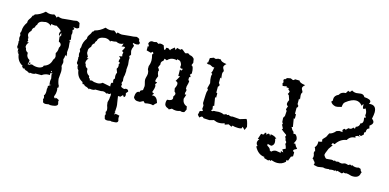

<svg xmlns="http://www.w3.org/2000/svg" viewBox="-65 -826 2796 1380"><g transform="rotate(15 1333.0 -136.0)"><path d="M144 -444.8Q165 -436.5 178.7 -436.5Q198.2 -436.5 208.5 -441.4Q215.3 -438 220.7 -433.3Q226.1 -428.7 230 -423.3L237.3 -434.1Q257.8 -427.2 269.5 -427.2L329.1 -433.1Q353.5 -433.6 377.9 -439Q390.6 -436 399.4 -428.7L405.3 -395Q397.9 -388.2 392.1 -386.7Q390.6 -386.2 388.7 -386.2Q380.9 -386.2 362.8 -390.1Q362.8 -385.3 371.6 -385.3H373Q370.1 -380.9 370.1 -378.4Q370.1 -376 371.6 -375Q371.6 -369.6 363.3 -367.7Q367.7 -355 367.7 -345.2Q367.7 -337.4 364.7 -331.5L370.6 -293.9L363.8 -296.4L361.3 -283.2L370.1 -285.6Q366.2 -278.8 366.2 -272.9L369.6 -239.3L366.7 -202.6Q370.1 -195.3 370.1 -181.6Q370.1 -172.9 367.2 -172.9Q364.7 -172.9 363.8 -180.7Q359.9 -180.7 359.9 -175.3Q359.9 -161.6 354 -147Q359.4 -130.9 359.4 -123L354 -96.7Q361.8 -81.5 361.8 -55.7L357.4 -3.4Q361.8 32.2 374 48.8L370.1 54.2L374 57.6L364.7 63Q368.2 69.3 368.2 85Q368.2 102.5 361.3 121.6Q358.9 122.6 358.9 126Q358.9 137.2 372.1 142.1L370.1 134.8Q383.8 134.8 398.9 145.5L397 156.2L401.4 173.3Q401.4 180.7 395.8 185.1Q390.1 189.5 381.6 191.9Q373 194.3 363.3 195.1Q353.5 195.8 345.2 195.8Q339.4 192.9 334.5 192.9Q330.6 192.9 326.7 194.8L313.5 196.3Q303.7 196.3 297.6 192.9Q291.5 189.5 291.5 182.6Q291.5 176.8 287.1 168Q291 162.6 291 156.2Q291 148.4 286.1 139.6Q295.9 131.3 295.9 106.9Q295.9 98.6 294.9 88.4Q297.4 84 297.4 77.6Q297.4 73.2 296.4 68.4Q302.7 60.5 318.8 53.7L304.7 55.2L302.7 33.2Q302.7 20.5 305.7 9.3L300.3 -19.5Q303.7 -24.4 303.7 -31.7V-33.7Q300.3 -25.9 294.9 -25.9L289.6 -28.3V-12.2L279.8 -12.7Q254.4 -12.7 231.9 3.9H187Q180.7 10.3 164.6 10.3L145 8.3L144 14.2Q131.8 5.4 123.3 2.4Q114.7 -0.5 104 -3.4L109.9 -7.3L101.1 -6.8V-14.2Q97.2 -8.8 93.8 -8.8L88.4 -10.7L89.4 -13.2Q88.4 -16.1 86.9 -16.1Q85.9 -16.1 84 -14.2L80.1 -19L85 -24.9Q41 -46.4 34.7 -98.6L23.9 -110.8L30.8 -112.3L27.8 -116.7L22 -114.7V-139.6L17.1 -135.3L10.3 -147.9L11.7 -167Q11.7 -185.1 9.8 -190.4L13.2 -195.3Q8.3 -204.6 8.3 -216.8L11.2 -234.9L5.9 -245.1Q5.9 -253.9 11.2 -263.7V-267.6Q11.2 -301.8 34.7 -333.5Q34.7 -345.2 36.9 -351.1Q39.1 -356.9 42.7 -361.6Q46.4 -366.2 50.8 -372.8Q55.2 -379.4 59.6 -392.6Q69.3 -395 72.3 -405.3Q109.4 -413.1 144 -444.8ZM230 -66.4Q274.9 -79.1 284.2 -125.5Q294.9 -136.2 294.9 -152.3L289.6 -175.8Q301.8 -192.4 301.8 -216.8V-218.8Q309.1 -229.5 309.1 -238.3Q309.1 -252.9 289.6 -261.7L285.6 -297.9Q291.5 -299.3 292 -303Q292.5 -306.6 295.4 -310.1Q296.4 -311 296.4 -311.5Q296.4 -314 292 -315.4Q293.5 -319.3 293.5 -321.3Q293.5 -323.7 292 -323.7Q287.6 -323.7 281.2 -300.3Q276.9 -308.1 276.9 -316.4Q276.9 -327.1 284.2 -337.4Q272 -352.5 244.6 -367.7Q239.3 -365.7 231.9 -365.7Q220.7 -365.7 204.6 -369.6V-355.5Q187 -373 161.6 -373L154.8 -371.1Q111.3 -368.2 107.9 -337.4Q98.1 -329.6 97.2 -315.4Q80.6 -306.6 79.6 -285.2Q63 -269 63 -255.9Q63 -247.6 67.6 -239.3Q72.3 -231 72.3 -227.1L69.3 -223.1L75.7 -210L70.3 -199.2H84Q68.8 -184.6 68.8 -165.5V-161.1L74.2 -155.8Q75.2 -135.3 95.7 -125.5L95.2 -118.7Q95.2 -92.3 120.6 -78.6L121.1 -73.2Q121.1 -61 115.2 -46.4L125.5 -45.9H126.5Q131.3 -45.9 138.7 -51.8H149.4Q165.5 -43.9 188.5 -43.9Q210.9 -43.9 226.6 -57.1ZM127.9 -66.4 133.3 -57.1Q133.3 -51.3 120.6 -50.3ZM290.5 -36.6Q290.5 -34.7 293 -34.7H294.4Q298.8 -35.2 298.8 -39.1L296.4 -46.4Z M588.4 -444.8Q609.4 -436.5 623 -436.5Q642.6 -436.5 652.8 -441.4Q659.7 -438 665 -433.3Q670.4 -428.7 674.3 -423.3L681.6 -434.1Q702.1 -427.2 713.9 -427.2L773.4 -433.1Q797.9 -433.6 822.3 -439Q835 -436 843.8 -428.7Q843.8 -417.5 847.7 -411.6L857.4 -400.9Q851.1 -398.4 851.1 -392.1V-390.1Q842.3 -388.2 836.4 -386.7Q835 -386.2 833 -386.2Q825.2 -386.2 807.1 -390.1Q807.1 -379.9 813 -378.9Q818.8 -377.9 818.8 -369.6L816.4 -362.3Q809.6 -349.6 809.1 -331.5L817.4 -296.9L810.1 -303.2L805.7 -283.2L812 -284.2L810.5 -263.2L814 -229.5L811 -192.9Q812.5 -189.5 812.5 -181.2Q812.5 -170.4 810.1 -150.4Q806.2 -141.1 806.2 -128.4Q806.2 -118.2 808.6 -106.4Q802.7 -99.1 802.7 -92.3Q802.7 -85.4 808.6 -79.6Q805.7 -73.2 805.7 -68.8Q805.7 -62 812.5 -60.1Q823.7 -54.2 831.1 -54.2Q836.9 -54.2 840.3 -58.1Q843.8 -58.6 846.7 -58.6Q860.8 -58.6 864.3 -43.5L851.1 -27.8Q854 -19.5 854 -13.2Q854 -2 844.7 3.4L835 -9.3L819.8 6.8L801.8 6.3Q806.2 42 809.3 55.7Q812.5 69.3 812.5 85L810.5 121.1Q807.6 121.6 807.6 123Q807.6 124.5 814.9 127.9Q809.6 132.3 809.6 135.7Q809.6 139.6 816.4 142.1L814.5 134.8Q828.1 134.8 848.1 140.6L846.2 151.4Q846.2 166.5 848.4 170.2Q850.6 173.8 850.6 178.2Q850.6 185.5 845 189.9Q839.4 194.3 828.6 194.3Q817.4 194.3 814.9 195.1Q812.5 195.8 804.2 195.8Q798.3 192.9 793.5 192.9Q789.6 192.9 785.6 194.8L772.5 196.3Q762.7 196.3 756.6 192.9Q750.5 189.5 750.5 182.6Q750.5 176.8 746.1 168Q750 162.6 750 156.2Q750 148.4 745.1 139.6Q751.5 134.8 751.5 123.5Q751.5 111.3 743.7 91.3L740.7 68.4L747.1 43Q747.1 30.3 750 19L749 1.5Q739.7 9.8 733.9 9.8Q730.5 9.8 728 6.8L715.3 10.7Q704.1 1.5 690.4 1.5Q683.6 1.5 676.3 3.9H631.3Q625 10.3 608.9 10.3L589.4 8.3L588.4 14.2Q576.2 5.4 567.6 2.4Q559.1 -0.5 548.3 -3.4L554.2 -7.3L545.4 -6.8V-14.2Q542.5 -10.3 538.1 -10.3Q536.6 -10.3 534.7 -10.7Q530.8 -16.1 530.8 -19Q530.8 -22 529.3 -24.9Q485.4 -46.4 479 -98.6L468.3 -110.8Q473.1 -112.8 473.1 -116.2L466.3 -114.7V-139.6L461.4 -135.3L454.6 -147.9L456.1 -167Q456.1 -185.1 454.1 -190.4L457.5 -195.3Q452.6 -204.6 452.6 -216.8L455.6 -234.9L450.2 -245.1Q450.2 -253.9 455.6 -263.7V-267.6Q455.6 -301.8 479 -333.5Q479 -345.2 481.2 -351.1Q483.4 -356.9 487.1 -361.6Q490.7 -366.2 495.1 -372.8Q499.5 -379.4 503.9 -392.6Q513.7 -395 516.6 -405.3Q553.7 -413.1 588.4 -444.8ZM689.9 -53.2 730 -45.4Q729 -53.2 729 -59.1Q729 -75.7 739.3 -75.7Q741.2 -75.7 743.7 -75.2Q739.7 -86.4 739.7 -93.8Q739.7 -105 748.5 -108.9Q745.6 -120.1 745.6 -129.4Q745.6 -143.6 752 -153.8L741.7 -180.2Q750 -190.9 750 -202.1Q750 -208.5 747.6 -215.3Q752.9 -222.2 752.9 -226.1Q752.9 -231.4 742.7 -231.9Q742.2 -236.3 742.2 -240.2Q742.2 -250 746.1 -254.4Q747.6 -255.9 747.6 -257.3Q747.6 -263.2 734.4 -271.5L757.3 -276.4Q754.9 -284.7 754.9 -291Q754.9 -295.9 756.8 -299.8Q757.8 -301.8 757.8 -303.7Q757.8 -308.1 751.5 -310.1Q747.1 -311.5 747.1 -314.9Q747.1 -318.4 751 -323.2Q758.8 -333.5 760.7 -346.2Q755.4 -347.2 751 -347.2Q739.7 -347.2 734.4 -340.8L743.2 -367.7Q730 -360.4 716.3 -360.4Q702.6 -360.4 689 -367.7Q676.3 -363.3 649.4 -363.3L647 -356.4Q631.3 -373 606 -373H604.5Q555.7 -368.2 552.2 -337.4Q542.5 -329.6 541.5 -315.4Q524.9 -306.6 523.9 -285.2Q507.3 -269 507.3 -255.9V-240.2L506.8 -239.7Q506.8 -231.9 520 -210L514.6 -199.2H528.3Q513.2 -184.6 513.2 -165.5V-161.1L518.6 -155.8Q519.5 -135.3 540 -125.5L539.6 -118.7Q539.6 -92.3 564.9 -78.6L565.4 -73.2Q565.4 -62 573.7 -62H575.2Q573.2 -59.1 573.2 -57.6Q573.2 -56.2 575.2 -56.2Q577.6 -56.2 577.6 -53.7Q577.6 -52.7 577.1 -50.8Q576.7 -49.8 576.7 -49.3Q576.7 -48.3 577.1 -48.3Q578.6 -48.3 583 -51.8H593.8Q609.9 -43.9 632.8 -43.9Q655.3 -43.9 670.9 -57.1Z M1001.5 6.8 988.3 -5.9 964.4 6.3H947.8Q925.3 6.3 915 -15.1Q916.5 -61.5 941.4 -61.5L944.8 -59.6L947.8 -63.5L943.4 -64.9Q943.4 -73.2 964.4 -81.1L968.3 -110.8Q968.3 -118.7 963.9 -134Q959.5 -149.4 959.5 -156.7Q959.5 -167.5 963.6 -180.9Q967.8 -194.3 967.8 -205.6Q967.8 -221.7 959.5 -235.8V-258.8Q968.3 -279.8 968.3 -303.2Q968.3 -319.8 961.4 -344.7L968.8 -355Q963.9 -364.3 959.5 -364.3Q955.1 -364.3 951.2 -354.5L916 -363.8V-395.5L925.3 -394.5L914.1 -415Q919.9 -437 939.9 -437L951.7 -435.5L969.7 -439.9L986.3 -430.7Q991.2 -436.5 1001.5 -436.5Q1010.7 -436.5 1024.9 -430.7Q1033.7 -399.9 1040 -399.9Q1043.9 -399.9 1047.9 -418.9H1062.5L1078.6 -407.7L1081.5 -415.5L1106 -436L1116.2 -419.9L1123 -437.5L1149.4 -430.7Q1152.8 -438 1158.7 -438Q1163.6 -438 1175.5 -426.8Q1187.5 -415.5 1191.9 -415.5L1206.1 -420.4Q1214.8 -420.4 1224.1 -411.1Q1244.6 -410.2 1258.3 -392.1L1262.7 -364.3L1254.4 -344.2Q1272.5 -340.8 1272.5 -287.1L1261.2 -274.9Q1269.5 -266.6 1269.5 -262.2Q1269.5 -256.8 1260.3 -256.3L1260.7 -232.9L1264.2 -233.9Q1268.6 -233.9 1268.6 -225.6Q1268.6 -217.8 1260.3 -187V-168.5Q1266.6 -168 1266.6 -160.6Q1266.6 -154.3 1262.2 -142.6V-128.9L1273.9 -129.9L1262.7 -96.2Q1267.1 -59.6 1298.8 -49.8L1303.2 -26.9L1292.5 -5.9Q1286.1 -2.4 1276.9 -2.4Q1267.6 -2.4 1261.2 -5.9Q1247.1 0 1231.9 0Q1216.3 0 1199.7 -5.9L1178.7 5.4Q1178.7 2 1173.3 0Q1168 -2 1161.6 -5.1Q1155.3 -8.3 1149.9 -14.9Q1144.5 -21.5 1144.5 -34.7Q1144.5 -49.3 1149.4 -59.1Q1188.5 -60.1 1188.5 -81.5L1186.5 -92.8Q1196.3 -105.5 1196.3 -114.3Q1196.3 -123 1186 -129.9L1181.6 -152.3Q1191.9 -172.9 1191.9 -186Q1191.9 -202.6 1173.8 -205.6L1196.3 -245.1H1183.1L1182.6 -293.5Q1189 -288.6 1193.4 -288.6Q1198.2 -288.6 1198.2 -294.9Q1200.7 -296.9 1200.7 -299.3Q1200.7 -301.3 1198.7 -303.2L1190.9 -301.8Q1180.2 -301.8 1180.2 -314.9L1181.6 -326.2Q1173.3 -357.4 1152.3 -357.4Q1148.4 -357.4 1145 -360.4L1143.6 -351.1Q1135.3 -354.5 1121.1 -354.5Q1093.8 -354.5 1074.2 -332.5L1055.7 -339.4L1051.8 -322.8Q1036.6 -313.5 1036.6 -299.3L1037.6 -291.5Q1026.9 -272 1026.9 -263.2H1032.7Q1031.2 -260.3 1031.2 -258.8Q1031.2 -257.8 1032.5 -257.1Q1033.7 -256.3 1035.4 -254.9Q1037.1 -253.4 1037.1 -250Q1038.6 -247.6 1038.6 -245.6Q1038.6 -244.1 1036.9 -242.7Q1035.2 -241.2 1035.2 -237.8Q1035.2 -225.1 1043.9 -205.6Q1032.7 -180.2 1032.7 -171.9Q1032.7 -161.6 1039.6 -161.6L1043.5 -162.1L1048.3 -158.7L1037.6 -145Q1043 -138.2 1043 -127.4Q1043 -115.2 1031.7 -84.5L1047.4 -77.1L1035.2 -61L1040 -62.5Q1041 -60.5 1042 -60.5Q1043 -60.5 1044.4 -62Q1073.7 -62 1085.9 -17.6Q1073.2 -8.8 1062.5 5.9Q1049.8 2 1040 2Q1022.9 2 1001.5 6.8Z M1391.1 -12.2 1397.5 -41.5Q1418.5 -44.4 1418.5 -50.8Q1418.5 -54.2 1410.6 -59.6L1413.1 -85.9L1405.3 -103L1407.7 -165.5Q1407.7 -186.5 1415 -203.6L1407.2 -213.9L1417.5 -253.9Q1414.1 -267.6 1412.6 -279.1Q1411.1 -290.5 1411.1 -299.8Q1411.1 -314.5 1415.5 -321.8L1405.8 -328.6Q1414.1 -341.3 1416 -364.3L1418 -370.6H1405.8L1381.8 -382.3Q1377.9 -381.3 1374.5 -381.3Q1364.7 -381.3 1357.4 -387.2L1357.9 -391.1L1365.2 -394L1369.1 -427.7L1396.5 -438L1407.2 -433.1Q1418 -433.1 1427.7 -439L1449.2 -438.5Q1450.7 -422.9 1495.6 -417Q1478.5 -402.8 1478.5 -391.1Q1478.5 -387.7 1480.2 -383.8Q1481.9 -379.9 1484.1 -376.2Q1486.3 -372.6 1488 -369.1Q1489.7 -365.7 1489.7 -363.3Q1489.7 -360.8 1488.8 -359.4Q1487.8 -357.9 1486.3 -355.7Q1484.9 -353.5 1483.9 -349.9Q1482.9 -346.2 1482.9 -339.8L1486.3 -307.1L1478 -312.5V-271.5Q1486.8 -264.2 1486.8 -257.3Q1486.8 -250.5 1478 -244.1V-200.7L1486.3 -196.8V-164.1L1478 -166L1488.3 -104L1479 -101.6L1482.9 -76.2L1473.6 -67.9L1485.4 -63Q1490.2 -69.3 1502.4 -69.3Q1504.9 -69.3 1507.3 -68.8Q1518.1 -70.8 1528.8 -70.8Q1542.5 -70.8 1555.7 -67.9L1570.8 -62L1588.9 -69.8Q1590.3 -64.9 1594.7 -64.9Q1598.6 -64.9 1605 -68.8Q1614.3 -62 1624.5 -62Q1630.4 -62 1636.2 -64L1690.4 -59.6L1733.4 -72.8Q1733.9 -73.2 1734.9 -73.2Q1744.1 -73.2 1754.9 -19.5L1743.7 6.8L1724.6 -11.7L1719.7 1.5Q1709 4.9 1694.8 4.9Q1668.5 4.9 1652.8 -1.5L1646 8.8L1623 -2.9L1596.2 6.8L1592.3 -3.4Q1576.2 4.9 1550.8 4.9Q1533.7 4.9 1512.7 -4.9L1481.4 3.9L1437 1.5Q1431.6 -6.8 1424.8 -6.8Q1416.5 -6.8 1406.2 4.4Z M2034.7 -438.5Q2036.1 -422.9 2081.1 -417Q2064 -402.8 2064 -391.1Q2064 -387.7 2065.7 -383.8Q2067.4 -379.9 2069.6 -376.2Q2071.8 -372.6 2073.5 -369.1Q2075.2 -365.7 2075.2 -363.3Q2075.2 -360.8 2074.2 -359.4Q2073.2 -357.9 2071.8 -355.7Q2070.3 -353.5 2069.3 -349.9Q2068.4 -346.2 2068.4 -339.8L2071.8 -307.1L2063.5 -312.5V-271.5Q2072.3 -264.2 2072.3 -257.3Q2072.3 -250.5 2063.5 -244.1V-200.7L2071.8 -196.8V-164.1L2063.5 -166L2073.7 -104L2064.5 -101.6L2076.7 -80.1Q2088.9 -74.7 2089.8 -58.1L2103.5 -59.1Q2119.6 -47.4 2122.6 -25.4Q2122.6 -14.6 2109.4 9.3L2120.6 6.8L2130.9 24.9L2144 40.5Q2119.1 50.8 2119.1 58.1Q2119.1 65.4 2129.9 70.3L2129.4 99.6L2115.2 106L2102.5 139.6L2090.8 136.2L2090.3 150.4Q2065.9 174.8 2031.2 174.8Q2009.8 174.8 1985.8 166L1980 174.3L1972.2 168L1964.4 174.8L1928.7 164.1L1934.1 157.2Q1883.8 154.8 1855.5 99.1L1863.8 93.8Q1852.1 83 1852.1 69.8Q1852.1 57.6 1863.8 43.5L1852.1 43.9L1865.7 2.4L1876.5 3.9Q1889.2 3.9 1889.2 -8.8V-10.7L1899.9 -14.2L1903.8 -1Q1913.1 -12.7 1919.4 -12.7Q1927.2 -12.7 1931.6 2.9L1933.6 -12.2Q1967.8 -8.8 1981.9 11.7L1971.7 8.8Q1977.5 24.4 1977.5 36.1Q1977.5 58.1 1958 66.9L1929.7 60.1L1930.7 73.2Q1956.5 86.4 1956.5 101.6L1968.3 107.9Q1983.4 92.8 2002 92.8L2037.1 98.6L2035.2 85.4L2054.2 90.8L2042 71.3L2064.9 59.6Q2059.6 38.6 2052.2 27.3Q2055.7 22.5 2055.7 17.6Q2055.7 9.3 2046.4 1.5Q2046.4 -11.2 2037.6 -22.9Q2042.5 -27.3 2042.5 -31.7Q2042.5 -38.6 2029.8 -44.9Q2011.2 -57.6 2000.5 -68.4L2007.8 -73.2L1991.7 -104.5L2000.5 -103L1990.7 -119.1Q1989.7 -131.3 1989.3 -142.6Q1988.8 -143.6 1988.8 -144Q1988.8 -154.8 1998 -164.6L2000.5 -203.6L1992.7 -213.9L2001 -238.8Q1988.8 -243.7 1988.8 -256.8Q1988.8 -267.6 1997.6 -283.2L1986.3 -316.9L1976.6 -323.7Q1984.9 -336.4 1984.9 -342.3Q1984.9 -345.7 1982.9 -347.4Q1981 -349.1 1978.5 -350.8Q1976.1 -352.5 1974.1 -354.2Q1972.2 -356 1972.2 -359.4L1974.1 -365.7L1953.6 -368.2L1956.5 -376.5Q1944.3 -370.1 1925.8 -370.1L1920.4 -387.7L1925.8 -397.5L1920.9 -408.7Q1920.9 -420.9 1928.2 -420.9Q1929.7 -420.9 1931.6 -420.4Q1936.5 -428.7 1945.3 -433.6L1968.8 -437.5L1985.4 -430.2Q1997.6 -430.2 1998.5 -439Z M2277.3 -50.8Q2304.2 -52.2 2304.2 -60.1Q2304.2 -64 2300.3 -66.4L2302.7 -75.2L2323.2 -97.2L2337.9 -127Q2361.8 -130.4 2383.3 -156.2L2391.6 -159.7V-158.7L2402.8 -163.1L2429.2 -160.6Q2423.8 -167.5 2423.8 -172.4Q2423.8 -181.2 2438 -188L2449.2 -180.2L2448.2 -186L2462.4 -199.2L2471.2 -197.8Q2485.4 -197.8 2494.1 -212.4L2507.8 -207L2509.8 -222.2Q2534.7 -228.5 2536.1 -254.9Q2553.7 -256.8 2553.7 -280.3L2550.8 -302.7L2556.6 -301.8Q2561.5 -301.8 2561.5 -305.7Q2561.5 -309.6 2554.2 -319.3L2555.7 -332Q2555.7 -350.1 2543.5 -368.2Q2536.1 -360.8 2531.2 -360.8Q2522.5 -360.8 2522.5 -384.8L2522.9 -392.6Q2516.1 -392.6 2511.7 -378.9Q2491.7 -405.3 2463.4 -405.3Q2431.6 -405.3 2389.6 -372.1L2381.8 -363.8Q2375.5 -350.1 2375 -334L2348.1 -327.1L2332 -325.7Q2303.2 -331.1 2293 -351.6Q2296.4 -356.9 2302.2 -361.8L2301.3 -372.1Q2301.3 -399.4 2332 -412.6Q2343.8 -437 2378.4 -438L2391.1 -459Q2396.5 -453.6 2400.9 -453.6Q2408.7 -453.6 2417 -467.8Q2431.6 -457.5 2450.7 -457.5L2485.4 -461.9Q2505.9 -461.9 2514.2 -444.3Q2564.5 -441.4 2564.5 -421.4Q2564.5 -415 2558.6 -406.2L2571.3 -407.2Q2614.3 -407.2 2614.3 -356.9Q2614.3 -341.3 2607.4 -308.6Q2624 -296.9 2624 -284.2Q2624 -270.5 2603 -255.9L2607.4 -234.9Q2588.4 -233.4 2588.4 -206.1V-203.1Q2578.6 -201.7 2578.6 -192.9L2580.6 -184.1L2562.5 -167L2552.2 -173.3L2547.9 -168.9L2557.1 -161.1L2539.6 -162.6L2524.4 -156.2L2528.3 -146Q2489.7 -146 2471.7 -113.8Q2424.3 -106.9 2396 -62.5H2393.1L2380.9 -66.9L2372.6 -53.2L2384.3 -50.8L2361.8 -19L2347.2 17.1L2344.2 31.7Q2357.4 54.7 2366.2 54.7L2403.8 51.3Q2417 51.3 2420.4 56.6L2428.2 49.8Q2431.2 55.7 2439.5 55.7L2453.6 52.7Q2467.8 58.6 2477.5 58.6Q2485.8 58.6 2491.9 55.4Q2498 52.2 2505.9 52.2Q2512.7 52.2 2518.3 54.4Q2523.9 56.6 2531.7 56.6L2540.5 49.8L2552.2 55.7L2556.2 50.8Q2570.8 59.1 2586.4 59.1Q2597.7 59.1 2606.9 55.7L2622.6 61.5Q2622.6 73.7 2638.2 85L2632.3 85.4Q2629.9 127.4 2582 127.4L2569.3 126.5Q2543.5 118.2 2530.8 118.2L2523.9 120.6Q2515.1 120.6 2505.9 117.2L2507.3 122.1L2498.5 127.4L2463.4 117.2L2460.9 124Q2456.5 118.7 2451.2 118.7H2449.2Q2445.8 118.7 2445.8 122.6L2429.7 120.6Q2417 120.6 2403.3 125L2404.8 121.1Q2389.2 124 2378.9 124Q2366.7 124 2358.4 120.6Q2326.7 126.5 2321.3 126.5Q2314.9 126.5 2288.1 120.1Q2291.5 115.7 2291.5 107.9Q2291.5 98.1 2279.8 90.8Q2279.8 88.9 2280.3 87.4Q2273.9 83 2268.1 77.1Q2272.5 70.8 2272.5 61Q2272.5 51.3 2266.6 37.1L2269 23.4L2273.4 23.9L2269.5 10.3Q2269.5 5.9 2262.7 -3.9Q2277.8 -19 2277.8 -42Z"/></g></svg>

Font: Truetypewriter PolyglOTT
Style: Regular
Weight: 400
Designer: Sergey Beatoff a.k.a. Sam_T
Version: Version 3.76